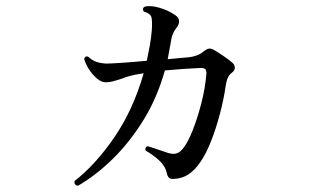

<svg xmlns="http://www.w3.org/2000/svg" viewBox="-20 -573 1040 616"><path d="M230 23Q217 21 219 8Q286 -44 346.5 -132Q407 -220 441 -338Q433 -337 426 -335.5Q419 -334 412 -333Q398 -330 387 -326.5Q376 -323 366 -319Q353 -315 342 -312Q331 -309 319 -309Q305 -309 290.5 -321.5Q276 -334 265 -351.5Q254 -369 250 -384Q254 -395 263 -391Q276 -379 289.5 -374.5Q303 -370 321 -369Q334 -369 371 -371.5Q408 -374 451 -378Q456 -401 460.5 -426Q465 -451 467 -476Q469 -504 466 -517Q463 -530 441 -536Q435 -547 445 -552Q465 -556 492 -548Q519 -540 540 -526Q554 -517 554.5 -506Q555 -495 547 -485Q539 -475 534.5 -464Q530 -453 527 -432Q525 -420 522.5 -407.5Q520 -395 518 -383Q537 -385 553.5 -386.5Q570 -388 583 -389Q614 -392 632 -407Q643 -416 650.5 -417Q658 -418 668 -412Q680 -405 697.5 -393Q715 -381 724 -373Q733 -366 733.5 -356.5Q734 -347 723 -339Q714 -332 710 -321.5Q706 -311 704 -297Q698 -255 685.5 -207.5Q673 -160 656.5 -118.5Q640 -77 622 -52Q605 -27 584.5 -13.5Q564 0 538 1Q527 2 522 -3Q517 -8 515 -18Q510 -41 490 -59Q470 -77 447 -90Q444 -101 454 -104Q467 -100 484.5 -94Q502 -88 517 -83Q535 -77 547 -81Q559 -85 569 -99Q583 -117 598 -154.5Q613 -192 625.5 -240Q638 -288 642 -334Q643 -344 640 -349.5Q637 -355 625 -355Q600 -354 570 -352Q540 -350 509 -347Q484 -258 439.5 -186.5Q395 -115 340.5 -62Q286 -9 230 23Z"/></svg>

Font: Zen Old Mincho SemiBold
Style: Regular
Weight: 600
Version: Version 1.500